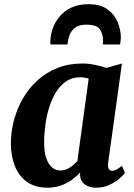

<svg xmlns="http://www.w3.org/2000/svg" viewBox="-20 -862 622 892"><path d="M482.5 -106Q480 -85.5 485.5 -77Q491 -68.5 501.5 -68.5Q509 -68.5 519.5 -73.5Q530 -78.5 546.5 -91.5L560.5 -59Q555 -50.5 536.8 -34Q518.5 -17.5 490.2 -3.8Q462 10 426 10Q395 10 374.2 -5Q353.5 -20 351.5 -50L352.5 -61.5Q337 -43.5 314.8 -27.2Q292.5 -11 264.2 -0.5Q236 10 201 10Q142 10 104.2 -17.8Q66.5 -45.5 48.5 -92Q30.5 -138.5 30.5 -194Q30.5 -250 45 -304Q59.5 -358 87 -405.5Q114.5 -453 155 -489.5Q195.5 -526 247.8 -546.5Q300 -567 363 -567Q391 -567 422.2 -560.5Q453.5 -554 475 -546.5L546.5 -567ZM392 -496.5Q382.5 -500 372.2 -501.5Q362 -503 351.5 -503Q315.5 -503 288.2 -484.8Q261 -466.5 241.2 -435.2Q221.5 -404 209 -364.5Q196.5 -325 190.8 -282.5Q185 -240 185 -199.5Q185 -158.5 194.2 -129.5Q203.5 -100.5 220.5 -85.2Q237.5 -70 260.5 -70Q272.5 -70 283.2 -73.5Q294 -77 304 -83.2Q314 -89.5 322.8 -97.5Q331.5 -105.5 339.5 -114ZM214 -655.5Q214 -660 213.8 -664Q213.5 -668 214 -672.5Q214.5 -699 224.5 -728.5Q234.5 -758 255.8 -784Q277 -810 310.5 -826.2Q344 -842.5 392 -842.5Q446.5 -842.5 479.2 -818.8Q512 -795 526.8 -759Q541.5 -723 541.5 -686Q541 -679 540 -670.5Q539 -662 538 -655.5H457.5Q458 -661 458.5 -666Q459 -671 459 -676.5Q457.5 -708 442.2 -727.8Q427 -747.5 381.5 -747.5Q346.5 -747.5 328 -732.8Q309.5 -718 302.2 -696.8Q295 -675.5 293.5 -655.5Z"/></svg>

Font: Merriweather 20pt ExtraBold
Style: Italic
Weight: 800
Italic angle: -7.8°
Version: Version 2.101